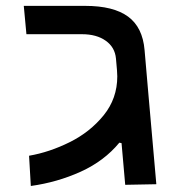

<svg xmlns="http://www.w3.org/2000/svg" viewBox="-20 -629 640 654"><path d="M379.5 -369Q379.5 -375.5 378.5 -389.5L375 -429.5Q371.5 -468 340.2 -490.2Q309 -512.5 259 -512.5H70L61 -609H270Q366.5 -609 416.2 -572.5Q466 -536 472.5 -458L485.5 -308L512.5 -1.5L406.5 0.5L394 -141.5L386.5 -143Q335 -80.5 255 -44.2Q175 -8 85 4.5L79 -98.5Q148.5 -110.5 217.5 -144.8Q286.5 -179 333 -236.2Q379.5 -293.5 379.5 -369Z"/></svg>

Font: JuliaMono Medium
Style: Italic
Weight: 500
Italic angle: -9°
Monospace: yes
Designer: cormullion
Foundry: corm
Version: Version 0.054; ttfautohint (v1.8.4)